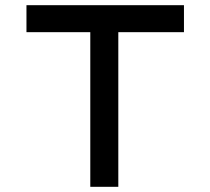

<svg xmlns="http://www.w3.org/2000/svg" viewBox="-20 -720 810 740"><path d="M328 0V-596H82V-700H689V-596H436V0Z"/></svg>

Font: Lexend Peta
Style: Regular
Weight: 400
Designer: Bonnie Shaver-Troup, Thomas Jockin
Foundry: Lexend
Version: Version 1.007